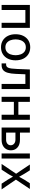

<svg xmlns="http://www.w3.org/2000/svg" viewBox="1532 -2125 604 3708"><g transform="rotate(90 1834.0 -271.0)"><path d="M517.6 -545.9V0H419.9V-459H172.9V0H74.7V-545.9Z M893.1 11.7Q817.4 11.7 760.7 -23.4Q704.1 -58.6 672.6 -122.1Q641.1 -185.5 641.1 -269.5Q641.1 -355 672.6 -418.7Q704.1 -482.4 760.7 -517.6Q817.4 -552.7 893.1 -552.7Q968.8 -552.7 1025.6 -517.6Q1082.5 -482.4 1113.8 -418.7Q1145 -355 1145 -269.5Q1145 -185.5 1113.8 -122.1Q1082.5 -58.6 1025.6 -23.4Q968.8 11.7 893.1 11.7ZM893.1 -73.2Q945.3 -73.2 979.5 -100.3Q1013.7 -127.4 1030 -172.4Q1046.4 -217.3 1046.4 -270Q1046.4 -322.8 1030 -367.9Q1013.7 -413.1 979.5 -440.4Q945.3 -467.8 893.1 -467.8Q840.8 -467.8 807.1 -440.4Q773.4 -413.1 757.1 -368.2Q740.7 -323.2 740.7 -270Q740.7 -217.3 757.1 -172.4Q773.4 -127.4 807.1 -100.3Q840.8 -73.2 893.1 -73.2Z M1204.1 0V-86.9H1223.1Q1246.6 -86.9 1262.2 -96.2Q1277.8 -105.5 1288.1 -128.7Q1298.3 -151.9 1304 -193.8Q1309.6 -235.8 1312 -301.3L1321.8 -545.9H1699.7V0H1601.6V-459H1414.6L1406.7 -272Q1402.8 -180.2 1385.7 -119.6Q1368.7 -59.1 1333 -29.5Q1297.4 0 1236.8 0Z M2219.2 -323.7V-236.8H1922.4V-323.7ZM1946.8 -545.9V0H1849.1V-545.9ZM2293.5 -545.9V0H2195.8V-545.9Z M2520.5 -354.5H2678.2Q2744.1 -354.5 2789.8 -331.8Q2835.4 -309.1 2859.1 -269.5Q2882.8 -230 2882.8 -178.7Q2882.8 -128.4 2859.1 -87.9Q2835.4 -47.4 2789.8 -23.7Q2744.1 0 2678.2 0H2442.9V-545.9H2540.5V-86.9H2678.2Q2725.1 -86.9 2755.1 -111.3Q2785.2 -135.7 2785.2 -174.8Q2785.2 -215.8 2755.1 -241.5Q2725.1 -267.1 2678.2 -267.1H2520.5ZM2943.8 0V-545.9H3041.5V0Z M3146 0 3360.8 -317.9 3360.4 -242.7 3157.2 -545.9H3269L3334 -443.4Q3359.9 -401.9 3378.9 -365.2Q3397.9 -328.6 3418.5 -294.9H3371.1Q3391.6 -328.6 3409.2 -365.2Q3426.8 -401.9 3453.1 -443.4L3519.5 -545.9H3629.4L3424.8 -239.3V-312L3637.7 0H3526.9L3449.7 -119.1Q3424.3 -159.7 3405.5 -195.3Q3386.7 -231 3366.7 -263.7H3414.6Q3394.5 -231 3377.4 -195.3Q3360.4 -159.7 3334 -119.1L3256.8 0Z"/></g></svg>

Font: Inter Cardless
Style: Regular
Weight: 400
Designer: Rasmus Andersson
Foundry: rsms
Version: Version 4.001;git-9221beed3